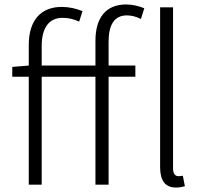

<svg xmlns="http://www.w3.org/2000/svg" viewBox="-20 -828 905 861"><path d="M770 13C788 13 798 10 809 7L800 -40C789 -38 785 -38 779 -38C766 -38 756 -49 756 -73V-795H698V-79C698 -17 721 13 770 13ZM35 -484H109V0H167V-484H408V0H467V-484H587V-534H467V-641C467 -717 493 -759 549 -759C568 -759 590 -754 612 -743L627 -791C602 -801 573 -808 546 -808C456 -808 408 -750 408 -645V-534H167V-622C167 -702 199 -748 260 -748C285 -748 310 -743 335 -731L350 -778C321 -790 289 -797 257 -797C163 -797 109 -737 109 -626V-534L35 -528Z"/></svg>

Font: Noto Sans HK Light
Style: Regular
Weight: 300
Designer: Ryoko NISHIZUKA 西塚涼子 (kana, bopomofo & ideographs); Paul D. Hunt (Latin, Greek & Cyrillic); Sandoll Communications 산돌커뮤니
Foundry: Adobe
Version: Version 2.004;hotconv 1.0.118;makeotfexe 2.5.65603